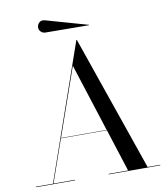

<svg xmlns="http://www.w3.org/2000/svg" viewBox="-96 -985 927 1065"><g transform="rotate(-10 367.5 -452.5)"><path d="M220 -836Q206 -836 195.5 -846Q185 -856 185 -870Q185 -886 197.5 -897.5Q210 -909 230 -903L466 -836L465 -834ZM20 -3H116L382 -765H385L649 -3H720V0H430V-3H539L462 -243H203L119 -3H240V0H20ZM338 -628 204 -245H461Z"/></g></svg>

Font: Bodoni* 72
Style: Regular
Weight: 400
Version: Version 1.003